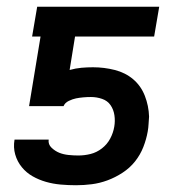

<svg xmlns="http://www.w3.org/2000/svg" viewBox="-20 -540 540 568"><path d="M205 8Q182 8 159.5 6Q137 4 116 -2Q95 -8 76.5 -18.5Q58 -29 44.5 -45.5Q31 -62 25 -83Q19 -104 23 -127H124Q122 -113 132.5 -103Q143 -93 155.5 -88Q168 -83 183 -81.5Q198 -80 212 -80Q230 -80 248 -84.5Q266 -89 281.5 -101Q297 -113 306 -130Q315 -147 318 -165Q321 -182 318.5 -199Q316 -216 307 -229Q298 -242 282 -247.5Q266 -253 249 -253Q238 -253 226.5 -252Q215 -251 205 -249Q195 -247 183.5 -241.5Q172 -236 168 -226H66L100 -432H75L90 -520H451L436 -432H202L186 -333Q204 -338 221 -339.5Q238 -341 255 -341Q288 -341 319.5 -333Q351 -325 374 -305.5Q397 -286 408.5 -256.5Q420 -227 421 -195Q420 -184 419.5 -173Q419 -162 417 -151Q413 -128 404 -105Q395 -82 379.5 -62.5Q364 -43 342.5 -29Q321 -15 298 -6.5Q275 2 251.5 5Q228 8 205 8Z"/></svg>

Font: Iosevka Term Curly SmBd Obl
Style: Regular
Weight: 600
Italic angle: -9°
Designer: Belleve Invis
Foundry: Belleve Invis
Version: Version 32.3.0